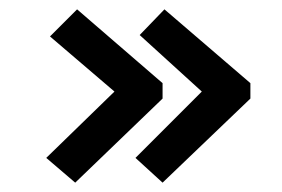

<svg xmlns="http://www.w3.org/2000/svg" viewBox="-20 -438 603 411"><path d="M328 -47 516 -227V-260L332 -418L279 -363L412 -242L270 -100ZM141 -47 328 -227V-260L145 -418L87 -360L225 -242L79 -100Z"/></svg>

Font: Inconsolata SemiExpanded
Style: Bold
Weight: 700
Width: 6
Monospace: yes
Designer: Raph Levien, Cyreal, Brenton Simpson
Foundry: Raph Levien, Cyreal, Google
Version: Version 3.100